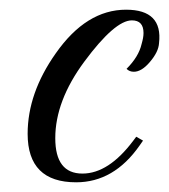

<svg xmlns="http://www.w3.org/2000/svg" viewBox="-20 -372 349 396"><path d="M137 4Q37 4 37 -96Q37 -180 95 -262Q158 -352 240 -352Q316 -352 308 -283Q307 -265 289 -244Q272 -224 256 -224Q247 -224 241 -230Q266 -255 272 -281Q274 -288 275 -293.5Q276 -299 276 -304Q276 -330 252 -330Q217 -330 154 -245Q94 -164 94 -87Q94 -14 150 -14Q204 -14 255 -82L261 -90L275 -82L268 -72Q215 4 137 4Z"/></svg>

Font: Carattere
Style: Regular
Weight: 400
Designer: Robert E. Leuschke
Foundry: Robert E. Leuschke
Version: Version 1.010; ttfautohint (v1.8.3)